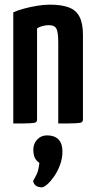

<svg xmlns="http://www.w3.org/2000/svg" viewBox="-20 -530 408 824"><path d="M37 0V-477Q54 -485 81 -492.5Q108 -500 138 -505Q168 -510 193 -510Q245 -510 276 -498Q307 -486 321.5 -457.5Q336 -429 336 -380V-19Q336 -9 331 -5.5Q326 -2 304 -1Q282 0 230 0V-348Q230 -390 222.5 -406Q215 -422 189 -422Q177 -422 163 -418.5Q149 -415 139 -408V-19Q139 -9 134.5 -5.5Q130 -2 108.5 -1Q87 0 37 0ZM160 274Q147 274 136.5 268.5Q126 263 122 247Q139 218 143 203Q147 188 149 169Q134 159 128.5 145Q123 131 123 112Q123 87 139.5 69Q156 51 182 51Q214 51 231 68.5Q248 86 248 120Q248 150 237.5 178Q227 206 212 227.5Q197 249 182.5 261.5Q168 274 160 274Z"/></svg>

Font: Yanone Kaffeesatz SemiBold
Style: Regular
Weight: 600
Designer: Yanone (Cyrillic: Daniel Pouzeot, Huerta Tipografica, and Cyreal)
Foundry: Yanone
Version: Version 2.003